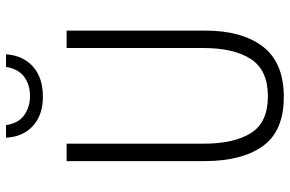

<svg xmlns="http://www.w3.org/2000/svg" viewBox="-183 -773 966 640"><g transform="rotate(-90 300.0 -453.0)"><path d="M297 10Q183 10 133 -60Q83 -130 83 -254V-714H141V-259Q141 -156 176.5 -99.5Q212 -43 299 -43Q386 -43 423 -99.5Q460 -156 460 -259V-714H518V-252Q518 -129 464.5 -59.5Q411 10 297 10ZM298 -793Q237 -793 200.5 -826Q164 -859 161 -916H203Q209 -874 236.5 -855Q264 -836 300 -836Q337 -836 363.5 -855Q390 -874 397 -916H439Q435 -859 398 -826Q361 -793 298 -793Z"/></g></svg>

Font: Noto Sans Mono Light
Style: Regular
Weight: 300
Designer: Monotype Design Team
Foundry: Monotype Imaging Inc.
Version: Version 2.014; ttfautohint (v1.8.4.7-5d5b)